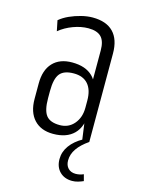

<svg xmlns="http://www.w3.org/2000/svg" viewBox="-113 -612 636 867"><g transform="rotate(15 205.0 -178.5)"><path d="M284 -175V-413Q284 -456 265 -475.5Q246 -495 205 -495Q171 -495 134.5 -481.5Q98 -468 70 -445L60 -494Q79 -510 104.5 -521.5Q130 -533 158 -540Q186 -547 211 -547Q275 -547 308 -513Q341 -479 341 -413V0H308ZM173 7Q116 7 84 -27.5Q52 -62 52 -124V-196Q52 -259 84 -293Q116 -327 174 -327Q237 -327 270.5 -294Q304 -261 304 -198V-125Q304 -61 270 -27Q236 7 173 7ZM192 -39Q233 -39 258.5 -69Q284 -99 284 -145V-178Q284 -228 261 -254.5Q238 -281 194 -281Q148 -281 129 -257.5Q110 -234 110 -176V-143Q110 -86 128.5 -62.5Q147 -39 192 -39ZM311 190Q275 190 253 168Q231 146 231 109Q231 75 252 46Q273 17 311 -4L341 0Q306 24 288 50Q270 76 270 105Q270 128 283 141.5Q296 155 318 155Q337 155 355 147L363 177Q352 182 338.5 186Q325 190 311 190Z"/></g></svg>

Font: Pathway Extreme Condensed Thin
Style: Regular
Weight: 250
Width: 3
Version: Version 1.001;gftools[0.9.26]